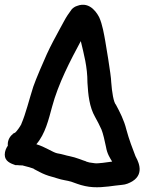

<svg xmlns="http://www.w3.org/2000/svg" viewBox="-26 -726 608 808"><path d="M-6 -75C-6 -47 19 -38 39 -31H48C53 -30 62 -30 68 -30C68 -30 120 -17 118 -14C134 -6 147 2 165 9C185 17 200 19 213 24C236 32 260 34 271 38H272C288 43 307 52 332 57C377 67 422 60 460 55L487 52C504 51 519 44 531 37C588 2 549 -58 544 -69C532 -100 517 -139 506 -180C496 -221 478 -255 462 -285C452 -295 445 -339 442 -381C442 -408 417 -553 417 -553C412 -581 405 -623 392 -652C387 -662 356 -724 298 -701C288 -698 281 -692 276 -687C264 -671 253 -655 243 -636L225 -603C207 -570 188 -535 171 -498C160 -474 124 -391 114 -361C97 -308 82 -246 64 -205V-204C59 -194 46 -175 38 -168L28 -163V-161H27C12 -149 5 -130 7 -113C0 -103 -6 -90 -6 -75ZM127 -119C165 -163 179 -225 193 -276C219 -374 271 -473 314 -553C327 -498 342 -445 342 -379V-378C345 -327 350 -276 374 -234C383 -219 393 -198 401 -181C408 -164 415 -132 420 -108C425 -78 437 -61 446 -46C426 -43 384 -37 373 -39L352 -42H351C350 -42 346 -43 337 -46L336 -47C319 -52 296 -63 266 -69C253 -71 239 -77 214 -81C196 -85 164 -108 127 -119Z"/></svg>

Font: Stray Cat
Style: ExBlk
Weight: 1000
Version: Version 1.0